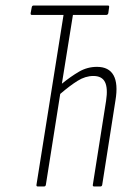

<svg xmlns="http://www.w3.org/2000/svg" viewBox="-20 -675 472 695"><path d="M117 0Q111 0 112 -6L210 -621H95Q90 -621 91 -628L95 -649Q96 -655 102 -655H371Q376 -655 375 -649L372 -627Q370 -621 365 -621H244L204 -372Q236 -398 266 -415.5Q296 -433 331 -433Q374 -433 391 -402.5Q408 -372 398 -312L350 -6Q349 0 343 0H321Q315 0 316 -6L364 -310Q371 -356 360 -378Q349 -400 318 -400Q289 -400 261 -382.5Q233 -365 198 -335L146 -6Q145 0 139 0Z"/></svg>

Font: Sofia Sans Extra Condensed ExtraLight
Style: Italic
Weight: 250
Italic angle: -9°
Version: Version 4.100